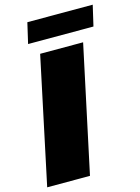

<svg xmlns="http://www.w3.org/2000/svg" viewBox="-133 -938 737 1010"><g transform="rotate(-15 235.0 -433.0)"><path d="M-5 0 141 -688H375L228 0ZM93 -754 119 -866H475L449 -754Z"/></g></svg>

Font: Saira Black
Style: Italic
Weight: 900
Italic angle: -12°
Designer: Hector Gatti with collaboration of the Omnibus-Type team
Foundry: Omnibus-Type
Version: Version 1.100; ttfautohint (v1.8.3)